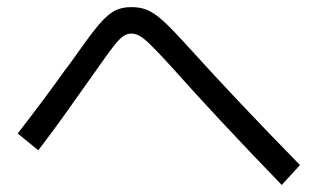

<svg xmlns="http://www.w3.org/2000/svg" viewBox="-20 -611 904 546"><path d="M466.8 -421.9Q430.2 -461.9 410.4 -481.4Q390.6 -501 378.2 -508.3Q365.7 -515.6 353.5 -515.6Q340.8 -515.6 329.3 -507.3Q317.9 -499 300.8 -476.8Q283.7 -454.6 250 -406.2L235.4 -385.7Q191.4 -323.2 160.6 -280.3Q129.9 -237.3 88.9 -183.6L30.3 -231.4Q108.4 -332 163.1 -409.2Q185.5 -438.5 198.2 -457Q239.3 -515.6 262.9 -543Q286.6 -570.3 306.4 -580.6Q326.2 -590.8 353.5 -590.8Q379.4 -590.8 399.2 -582.5Q418.9 -574.2 444.3 -551.3Q469.7 -528.3 514.6 -478.5Q589.4 -396 663.1 -318.1Q736.8 -240.2 833 -141.6L781.2 -85Q592.3 -280.3 466.8 -421.9Z"/></svg>

Font: Pretendard GOV
Style: Regular
Weight: 400
Designer: Base glyphs from Inter by Rasmus Andersson; Hangeul glyphs from Noto Sans CJK(Source Han Sans) by Jang Soo-young and Kan
Foundry: Kil Hyung-jin
Version: Version 1.309